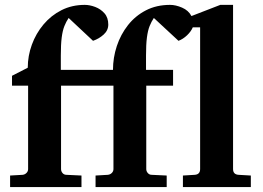

<svg xmlns="http://www.w3.org/2000/svg" viewBox="-20 -760 1067 780"><path d="M999 0H723.1V-46.9L771 -49.8Q793 -51.3 793 -73.2V-648.9H763.2Q756.3 -632.3 740 -616.7Q723.6 -601.1 705.1 -594.2L605 -687Q595.2 -672.4 587.9 -654.3Q580.6 -636.2 576.9 -607.9Q573.2 -579.6 573.2 -534.2V-476.1H683.1V-412.1H574.2V-73.2Q574.2 -64 580.6 -56.9Q586.9 -49.8 596.2 -49.8L657.2 -46.9V0H368.2V-46.9L418 -49.8Q427.7 -50.8 434.3 -57.4Q440.9 -64 440.9 -73.2V-412.1H228V-73.2Q228 -64 234.1 -56.9Q240.2 -49.8 250 -49.8L311 -46.9V0H21V-46.9L71.8 -49.8Q81.1 -50.8 87.6 -57.4Q94.2 -64 94.2 -73.2V-412.1H28.8V-452.1L92.8 -484.9Q92.8 -532.7 109.4 -578.4Q126 -624 156.7 -660.6Q187.5 -697.3 230 -718.8Q272.5 -740.2 324.2 -740.2Q344.2 -740.2 366.5 -731.9Q388.7 -723.6 404.3 -706.1Q419.9 -688.5 419.9 -660.2Q419.9 -636.7 401.1 -619.6Q382.3 -602.5 357.9 -594.2L258.8 -687Q249 -672.4 241.7 -654.3Q234.4 -636.2 230.7 -607.9Q227.1 -579.6 227.1 -534.2V-476.1H439Q439 -525.9 454.6 -573Q470.2 -620.1 500 -658Q529.8 -695.8 572.8 -718Q615.7 -740.2 670.9 -740.2Q693.8 -740.2 719.7 -729Q745.6 -717.8 757.8 -694.8L875 -740.2H926.8V-73.2Q926.8 -51.3 949.2 -49.8L999 -46.9Z"/></svg>

Font: Charis
Style: Bold
Weight: 700
Designer: Walt Agee, Miriam Martin, Annie Olsen, Victor Gaultney, Lorna Priest, Alan Ward, Bob Hallissy, Martin Hosken, Sharon Cor
Foundry: SIL Global
Version: Version 7.000